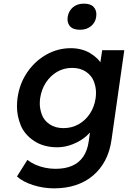

<svg xmlns="http://www.w3.org/2000/svg" viewBox="-20 -802 701 1052"><path d="M276 230Q217 230 161 212Q105 194 73 165L130 74Q149 89 173.5 100Q198 111 226.5 117Q255 123 284 123Q337 123 375 106.5Q413 90 436 56.5Q459 23 466 -27L473 -76Q465 -67 455 -58Q424 -30 380.5 -12.5Q337 5 294 5Q219 5 166.5 -30Q114 -65 93.5 -116Q73 -167 73 -218Q73 -241 76 -265Q87 -344 129 -405.5Q171 -467 233.5 -502.5Q296 -538 368 -538Q398 -538 425 -531Q452 -524 473.5 -511Q495 -498 512 -482Q522 -472 530 -461L540 -527H661L591 -36Q582 28 556 77Q530 126 489 160.5Q448 195 394.5 212.5Q341 230 276 230ZM328 -100Q373 -100 410.5 -121Q448 -142 472.5 -179Q497 -216 504 -264Q506 -280 506 -295Q506 -325 494 -356.5Q482 -388 451 -409Q420 -430 375 -430Q330 -430 293 -408.5Q256 -387 231.5 -349.5Q207 -312 200 -264Q198 -248 198 -234Q198 -205 209.5 -173.5Q221 -142 252 -121Q283 -100 328 -100ZM419 -639Q382 -639 366 -655.5Q350 -672 350 -696Q350 -703 351 -710Q356 -742 379.5 -762Q403 -782 439 -782Q476 -782 492 -765Q508 -748 508 -724Q508 -717 507 -710Q503 -679 479 -659Q455 -639 419 -639Z"/></svg>

Font: Lexend Med
Style: Italic
Weight: 500
Italic angle: -8.13011°
Designer: Bonnie Shaver-Troup, Thomas Jockin
Foundry: Lexend
Version: Version 1.007